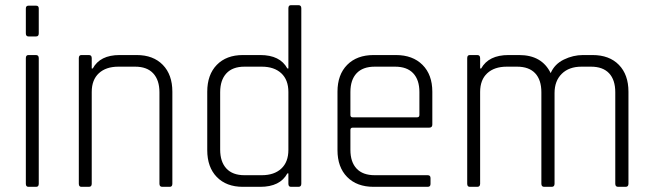

<svg xmlns="http://www.w3.org/2000/svg" viewBox="-20 -723 2522 743"><path d="M80 -594V-690Q80 -701 90 -701H120Q130 -701 130 -690V-594Q130 -582 120 -582H90Q80 -582 80 -594ZM80 -12V-498Q80 -510 90 -510H119Q130 -510 130 -498V-12Q130 0 120 0H90Q80 0 80 -12Z M324 0H295Q285 0 285 -12V-498Q285 -510 295 -510H324Q335 -510 335 -498V-458H339Q367 -510 443 -510H509Q573 -510 610 -472Q647 -434 647 -368V-12Q647 0 637 0H608Q597 0 597 -12V-366Q597 -413 573 -439Q549 -465 503 -465H438Q390 -465 362.5 -439.5Q335 -414 335 -367V-12Q335 0 324 0Z M987 0H920Q856 0 819 -38Q782 -76 782 -142V-368Q782 -434 819 -472Q856 -510 920 -510H987Q1064 -510 1092 -458H1096V-691Q1096 -703 1106 -703H1135Q1146 -703 1146 -691V-12Q1146 0 1135 0H1106Q1096 0 1096 -12V-52H1092Q1064 0 987 0ZM1096 -143V-367Q1096 -414 1068.5 -439.5Q1041 -465 993 -465H926Q880 -465 856 -439Q832 -413 832 -366V-144Q832 -97 856 -71Q880 -45 926 -45H993Q1041 -45 1068.5 -70.5Q1096 -96 1096 -143Z M1635 0H1426Q1361 0 1323.5 -38Q1286 -76 1286 -142V-368Q1286 -434 1323.5 -472Q1361 -510 1426 -510H1512Q1577 -510 1615 -472Q1653 -434 1653 -368V-241Q1653 -229 1641 -229H1345Q1336 -229 1336 -220V-143Q1336 -96 1360 -70.5Q1384 -45 1430 -45H1635Q1646 -45 1646 -34V-11Q1646 0 1635 0ZM1345 -269H1594Q1603 -269 1603 -278V-367Q1603 -414 1579 -439.5Q1555 -465 1509 -465H1430Q1384 -465 1360 -439.5Q1336 -414 1336 -367V-278Q1336 -269 1345 -269Z M1827 0H1798Q1788 0 1788 -12V-498Q1788 -510 1798 -510H1827Q1838 -510 1838 -498V-458H1842Q1871 -510 1948 -510H1989Q2077 -510 2111 -440Q2126 -475 2162 -492.5Q2198 -510 2236 -510H2273Q2338 -510 2375 -472Q2412 -434 2412 -368V-12Q2412 0 2401 0H2372Q2361 0 2361 -12V-366Q2361 -414 2337 -439.5Q2313 -465 2267 -465H2230Q2182 -465 2154 -437.5Q2126 -410 2126 -363V-12Q2126 0 2115 0H2086Q2075 0 2075 -12V-366Q2075 -414 2051 -439.5Q2027 -465 1981 -465H1941Q1893 -465 1865.5 -439.5Q1838 -414 1838 -367V-12Q1838 0 1827 0Z"/></svg>

Font: Rajdhani
Style: Regular
Weight: 400
Designer: Satya Rajpurohit, Jyotish Sonowal
Foundry: Indian Type Foundry
Version: Version 1.201;PS 1.0;hotconv 1.0.78;makeotf.lib2.5.61930; tt